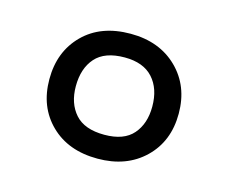

<svg xmlns="http://www.w3.org/2000/svg" viewBox="-57 -799 542 456"><g transform="rotate(15 214.0 -570.5)"><path d="M214 -417Q142 -417 98.5 -459.5Q55 -502 55 -570Q55 -638 98 -681Q141 -724 214 -724Q285 -724 329 -681Q373 -638 373 -570Q373 -502 329 -459.5Q285 -417 214 -417ZM215 -476Q263 -476 285.5 -502Q308 -528 308 -570Q308 -614 284.5 -640Q261 -666 215 -666Q166 -666 143 -640Q120 -614 120 -570Q120 -528 143 -502Q166 -476 215 -476Z"/></g></svg>

Font: Noto Sans Samaritan
Style: Regular
Weight: 400
Designer: Monotype Design Team
Foundry: Monotype Imaging Inc.
Version: Version 2.001; ttfautohint (v1.8.4.7-5d5b)